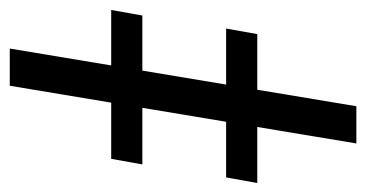

<svg xmlns="http://www.w3.org/2000/svg" viewBox="-260 -566 768 403"><g transform="rotate(90 124.5 -364.0)"><path d="M223.6 -727.5 102.5 0H24.4L145.5 -727.5ZM-17.6 -454.1 -5.9 -519.5H306.6L294.9 -454.1ZM-56.6 -212.9 -44.9 -278.3H267.6L255.9 -212.9Z"/></g></svg>

Font: Inter Tight
Style: Italic
Weight: 400
Italic angle: -9.39999°
Designer: Rasmus Andersson
Foundry: rsms
Version: Version 3.002